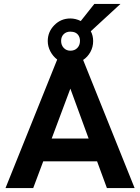

<svg xmlns="http://www.w3.org/2000/svg" viewBox="-20 -957 714 977"><path d="M271 -654Q249 -671 236 -696Q223 -721 223 -748Q223 -795 256.5 -829Q290 -863 338 -863Q365 -863 391 -850L460 -937H593L442 -798Q454 -776 454 -748Q454 -718 440 -692.5Q426 -667 403 -652L665 0H524L474 -136H200L149 0H8ZM387 -749Q387 -767 377.5 -779.5Q368 -792 350 -795H348L338 -796Q317 -796 304 -783Q291 -770 291 -749Q291 -727 304.5 -713Q318 -699 338 -699Q360 -699 373.5 -713Q387 -727 387 -749ZM431 -252 338 -506 243 -252Z"/></svg>

Font: Hanken Grotesk
Style: Bold
Weight: 700
Designer: Alfredo Marco Pradil
Foundry: Hanken Design Co.
Version: Version 3.014